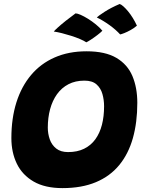

<svg xmlns="http://www.w3.org/2000/svg" viewBox="-20 -917 717 962"><path d="M293 25.5Q205.5 25.5 148.8 -7.2Q92 -40 64.5 -96.5Q37 -153 37 -225Q37 -324 62.2 -404Q87.5 -484 135.8 -541.2Q184 -598.5 254 -629.2Q324 -660 413.5 -660Q507.5 -660 563.2 -627Q619 -594 643.5 -535.8Q668 -477.5 668 -402Q668 -304 645.8 -225Q623.5 -146 577.5 -90Q531.5 -34 460.5 -4.2Q389.5 25.5 293 25.5ZM321 -155Q367.5 -155 401.5 -171.8Q435.5 -188.5 457.8 -219.2Q480 -250 490.8 -292Q501.5 -334 501.5 -384.5Q501.5 -416.5 493.2 -445.8Q485 -475 463.8 -494Q442.5 -513 403 -513Q357.5 -513 323 -495Q288.5 -477 265.5 -444.8Q242.5 -412.5 231 -369.8Q219.5 -327 219.5 -277.5Q219.5 -247.5 229.2 -219.2Q239 -191 261.5 -173Q284 -155 321 -155ZM358.5 -850Q367 -850 383.8 -842.8Q400.5 -835.5 420.8 -823Q441 -810.5 460.2 -794.8Q479.5 -779 493 -763Q485 -754.5 468 -741.5Q451 -728.5 434.8 -718Q418.5 -707.5 412.5 -705Q400.5 -713 380.5 -721.5Q360.5 -730 336.8 -737.5Q313 -745 290.2 -750.8Q267.5 -756.5 249.5 -759Q253.5 -764.5 269.5 -779Q285.5 -793.5 309.2 -812.5Q333 -831.5 358.5 -850ZM579.5 -897Q587 -895 598 -885.2Q609 -875.5 621.5 -860.5Q634 -845.5 645.5 -826.8Q657 -808 666 -788.5Q652.5 -776.5 635 -766.8Q617.5 -757 602.8 -751.2Q588 -745.5 582 -744.5Q572 -755.5 558.5 -767.5Q545 -779.5 529 -791Q513 -802.5 496.5 -812.5Q480 -822.5 465 -829.5Q472 -837 504 -857.8Q536 -878.5 579.5 -897Z"/></svg>

Font: Grandstander Thin ExtraBold
Style: Italic
Weight: 800
Italic angle: -15°
Version: Version 1.200